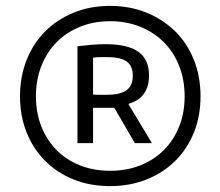

<svg xmlns="http://www.w3.org/2000/svg" viewBox="-20 -773 748 652"><path d="M243 -616Q269 -619 293 -621Q317 -623 338 -623Q414 -623 450 -597Q486 -571 486 -517Q486 -441 418 -421L417 -418L496 -287H438L368 -407H296V-287H243ZM340 -451Q388 -451 409.5 -466.5Q431 -482 431 -516Q431 -548 411 -563.5Q391 -579 343 -579Q335 -579 321 -579Q307 -579 296 -577V-452Q303 -451 316.5 -451Q330 -451 340 -451ZM354 -141Q286 -141 230 -163.5Q174 -186 133.5 -226.5Q93 -267 70.5 -323Q48 -379 48 -446Q48 -513 70.5 -569.5Q93 -626 133.5 -666.5Q174 -707 230 -730Q286 -753 354 -753Q421 -753 477.5 -730Q534 -707 575 -666.5Q616 -626 638.5 -569.5Q661 -513 661 -446Q661 -379 638.5 -323Q616 -267 575 -226.5Q534 -186 477.5 -163.5Q421 -141 354 -141ZM354 -193Q410 -193 456.5 -211.5Q503 -230 536.5 -263.5Q570 -297 588.5 -343.5Q607 -390 607 -446Q607 -502 588.5 -549Q570 -596 536.5 -629.5Q503 -663 456.5 -682Q410 -701 354 -701Q298 -701 251.5 -682Q205 -663 172 -629.5Q139 -596 120.5 -549Q102 -502 102 -446Q102 -390 120.5 -343.5Q139 -297 172 -263.5Q205 -230 251.5 -211.5Q298 -193 354 -193Z"/></svg>

Font: Encode Sans Narrow
Style: Medium
Weight: 500
Designer: Pablo Impallari, Andres Torresi
Foundry: Pablo Impallari, Andres Torresi
Version: Version 1.000; ttfautohint (v1.00) -l 8 -r 50 -G 200 -x 14 -